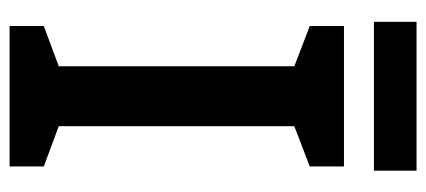

<svg xmlns="http://www.w3.org/2000/svg" viewBox="-270 -640 909 410"><g transform="rotate(90 185.0 -434.5)"><path d="M335 0H35V-73L121 -105V-608L35 -641V-714H335V-641L249 -608V-105L335 -73ZM344 -869V-778H26V-869Z"/></g></svg>

Font: Noto Sans Hebrew SemiBold
Style: Regular
Weight: 600
Designer: Monotype Design Team
Foundry: Monotype Imaging Inc.
Version: Version 2.003